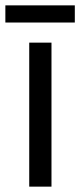

<svg xmlns="http://www.w3.org/2000/svg" viewBox="-38 -696 299 716"><path d="M241 -676H-18V-612H241ZM154 0V-537H71V0Z"/></svg>

Font: Noto Sans Kannada Condensed
Style: Regular
Weight: 400
Width: 3
Designer: Jelle Bosma - Monotype Design Team
Foundry: Monotype Imaging Inc.
Version: Version 2.005